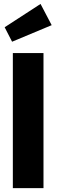

<svg xmlns="http://www.w3.org/2000/svg" viewBox="-20 -965 290 985"><path d="M188 -944.8 245.1 -835.9 42 -751 3.9 -825.2ZM203.1 -692.9V0H45.9V-692.9Z"/></svg>

Font: Fira Sans Compressed
Style: Bold
Weight: 700
Width: 1
Designer: Carrois Corporate & Edenspiekermann AG
Foundry: Carrois Corporate GbR & Edenspiekermann AG
Version: Version 4.203;PS 004.203;hotconv 1.0.88;makeotf.lib2.5.64775